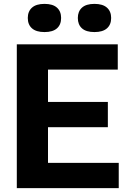

<svg xmlns="http://www.w3.org/2000/svg" viewBox="-20 -968 667 988"><path d="M66.5 0V-740H586V-610H227V-130H591V0ZM163 -313.5V-443.5H535V-313.5ZM466 -803Q423.5 -803 402 -822Q380.5 -841 380.5 -875.5Q380.5 -909.5 402 -928.8Q423.5 -948 466 -948Q508.5 -948 530.2 -928.8Q552 -909.5 552 -875.5Q552 -841 530.2 -822Q508.5 -803 466 -803ZM209 -803Q166.5 -803 144.8 -822Q123 -841 123 -875.5Q123 -909.5 144.8 -928.8Q166.5 -948 209 -948Q251.5 -948 273 -928.8Q294.5 -909.5 294.5 -875.5Q294.5 -841 273 -822Q251.5 -803 209 -803Z"/></svg>

Font: Encode Sans SC Condensed Thin
Style: Bold
Weight: 700
Version: Version 3.002